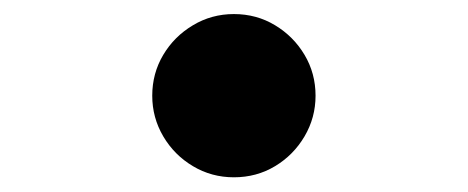

<svg xmlns="http://www.w3.org/2000/svg" viewBox="-20 -231 655 269"><path d="M193.3 -96.9Q193.3 -128.2 208.7 -154.1Q224.1 -180 250.3 -195.6Q276.4 -211.3 307.7 -211.3Q339.5 -211.3 365.4 -195.6Q391.3 -180 406.7 -154.1Q422.1 -128.2 422.1 -96.9Q422.1 -66.2 406.7 -40Q391.3 -13.8 365.4 1.8Q339.5 17.4 307.7 17.4Q276.4 17.4 250.3 1.8Q224.1 -13.8 208.7 -40Q193.3 -66.2 193.3 -96.9Z"/></svg>

Font: Fira Code
Style: Bold
Weight: 700
Monospace: yes
Designer: Carrois Corporate, Edenspiekermann AG, Nikita Prokopov
Foundry: Carrois Corporate, Edenspiekermann AG, Nikita Prokopov
Version: Version 6.000; ttfautohint (v1.8.2) -l 8 -r 50 -G 200 -x 14 